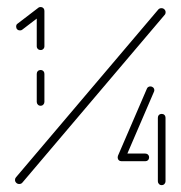

<svg xmlns="http://www.w3.org/2000/svg" viewBox="-20 -539 526 559"><path d="M98.1 -231.1Q93.3 -231.1 90.2 -234.4Q87 -237.8 87 -242.2V-324.1Q87 -328.9 90.2 -332Q93.3 -335.2 98.1 -335.2Q103 -335.2 106.1 -332Q109.3 -328.9 109.3 -324.1V-242.2Q109.3 -237.8 106.1 -234.4Q103 -231.1 98.1 -231.1ZM98.1 -518.5Q103 -518.5 106.1 -515.4Q109.3 -512.2 109.3 -507.4Q109.3 -501.5 104.8 -498.5L44.8 -452.6Q42.2 -450.4 38.1 -450.4Q33.3 -450.4 30.2 -453.5Q27 -456.7 27 -461.5Q27 -467.8 31.5 -470.4L91.5 -516.3Q94.4 -518.5 98.1 -518.5ZM98.1 -393.3Q93.3 -393.3 90.2 -396.5Q87 -399.6 87 -404.4V-507.4Q87 -511.9 90.2 -515.2Q93.3 -518.5 98.1 -518.5Q103 -518.5 106.1 -515.2Q109.3 -511.9 109.3 -507.4V-404.4Q109.3 -399.6 106.1 -396.5Q103 -393.3 98.1 -393.3ZM450 -515.2Q455.2 -515.2 458.7 -511.7Q462.2 -508.1 462.2 -503.3Q462.2 -498.5 459.3 -495.6L45.2 -7.4Q41.9 -3.3 35.9 -3.3Q30.7 -3.3 27.2 -6.9Q23.7 -10.4 23.7 -15.2Q23.7 -20 26.7 -23L440.7 -511.1Q444.1 -515.2 450 -515.2ZM414.1 -80.7Q414.1 -75.9 410.9 -72.8Q407.8 -69.6 403 -69.6H333.7V-91.9H403Q407.8 -91.9 410.9 -88.7Q414.1 -85.6 414.1 -80.7ZM450.7 -207.4Q455.6 -207.4 458.7 -204.3Q461.9 -201.1 461.9 -196.3V-11.1Q461.9 -6.7 458.7 -3.3Q455.6 0 450.7 0Q445.9 0 442.8 -3.3Q439.6 -6.7 439.6 -11.1V-196.3Q439.6 -201.1 442.8 -204.3Q445.9 -207.4 450.7 -207.4ZM333.7 -69.6Q328.9 -69.6 325.7 -72.8Q322.6 -75.9 322.6 -80.7Q322.6 -82.2 323.3 -85.2L407.8 -281.1Q408.9 -284.1 411.7 -285.7Q414.4 -287.4 417.8 -287.4Q422.6 -287.4 425.9 -284.3Q429.3 -281.1 429.3 -276.3Q429.3 -273.7 428.1 -271.5L344.1 -76.3Q341.1 -69.6 333.7 -69.6Z"/></svg>

Font: 26F Galaxy Sans Thin
Style: Regular
Weight: 100
Designer: C₂₉H₂₅N₃O₅
Version: Version 1.100